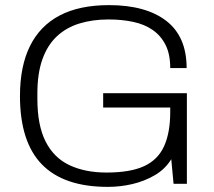

<svg xmlns="http://www.w3.org/2000/svg" viewBox="-20 -718 837 750"><path d="M401 12Q229 12 143.5 -76Q58 -164 58 -343Q58 -459 97 -538Q136 -617 213 -657.5Q290 -698 406 -698Q478 -698 534 -682.5Q590 -667 629.5 -636.5Q669 -606 689 -560Q709 -514 709 -452H645Q645 -506 627 -542Q609 -578 577 -600.5Q545 -623 500.5 -632.5Q456 -642 404 -642Q341 -642 289.5 -626Q238 -610 201.5 -575.5Q165 -541 145.5 -486Q126 -431 126 -353V-332Q126 -228 158.5 -164.5Q191 -101 252 -72.5Q313 -44 396 -44Q489 -44 543 -69Q597 -94 621 -147Q645 -200 645 -281V-298H383V-354H710V0H658L649 -96Q625 -57 584.5 -33.5Q544 -10 497 1Q450 12 401 12Z"/></svg>

Font: Archivo SemiBold ExtraLight
Style: Regular
Weight: 250
Version: Version 2.001